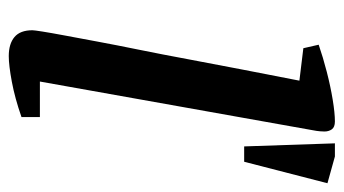

<svg xmlns="http://www.w3.org/2000/svg" viewBox="-193 -581 784 438"><g transform="rotate(90 199.0 -362.0)"><path d="M314 -527 307 -734H337L398 -717L349 -527ZM108 10Q80 10 64.5 -3Q49 -16 49 -44Q49 -48 52 -67Q55 -86 61 -118Q67 -150 75 -193Q83 -236 93.5 -287.5Q104 -339 115 -398.5Q126 -458 138.5 -522Q151 -586 164 -653L90 -662L82 -697Q111 -707 144 -715.5Q177 -724 207.5 -729Q238 -734 257 -734Q270 -734 275 -727Q280 -720 280 -710Q280 -707 279.5 -700Q279 -693 277 -683L166 -61H247V-19Q204 -4 166.5 3Q129 10 108 10Z"/></g></svg>

Font: Manuale SemiBold
Style: Italic
Weight: 600
Italic angle: -11°
Designer: Eduardo Tunni / Pablo Cosgaya
Foundry: Eduardo Tunni / Pablo Cosgaya
Version: Version 1.002